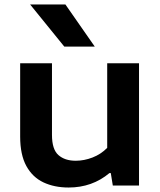

<svg xmlns="http://www.w3.org/2000/svg" viewBox="-20 -828 716 857"><path d="M286.5 9Q222.5 9 173.8 -14Q125 -37 97.5 -87.2Q70 -137.5 70 -218.5V-545.5H212V-226Q212 -161 240.8 -135.8Q269.5 -110.5 318 -110.5Q355.5 -110.5 393 -125Q430.5 -139.5 458.5 -168V-545.5H600.5V0H483.5L474.5 -55.5H468.5Q391.5 9 286.5 9ZM267 -620 114.5 -808H272L403 -620Z"/></svg>

Font: Encode Sans Exp SmBold
Style: Regular
Weight: 600
Width: 7
Designer: Multiple Designers
Foundry: Impallari Type
Version: Version 3.002; ttfautohint (v1.8.3) -l 8 -r 50 -G 200 -x 14 